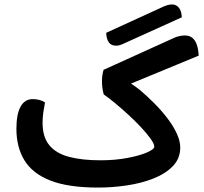

<svg xmlns="http://www.w3.org/2000/svg" viewBox="-20 -830 921 866"><path d="M423 16Q288 16 207.5 -15.5Q127 -47 90.5 -106.5Q54 -166 54 -249Q54 -314 72.5 -348.5Q91 -383 128 -383Q145 -383 160 -378.5Q175 -374 183 -368Q179 -348 175.5 -324Q172 -300 172 -276Q172 -212 202.5 -175Q233 -138 291.5 -122.5Q350 -107 433 -107Q499 -107 554.5 -117.5Q610 -128 643 -142.5Q676 -157 676 -168Q676 -181 659.5 -204Q643 -227 617 -255Q591 -283 560 -311.5Q529 -340 499.5 -364.5Q470 -389 448 -404Q444 -418 442 -432Q440 -446 440 -463Q440 -478 441.5 -489Q443 -500 447 -515L767 -660Q778 -665 790.5 -667.5Q803 -670 813 -670Q835 -670 848.5 -658.5Q862 -647 868.5 -626Q875 -605 876 -579L571 -453Q589 -441 610 -425Q642 -398 674.5 -365.5Q707 -333 734 -298Q761 -263 777 -228.5Q793 -194 793 -165Q793 -115 759.5 -80.5Q726 -46 671 -24.5Q616 -3 551 6.5Q486 16 423 16ZM800 -752 535 -632Q524 -627 517 -625.5Q510 -624 503 -624Q481 -624 470.5 -639.5Q460 -655 459 -682L719 -801Q740 -810 756 -810Q775 -810 787 -795Q799 -780 800 -752Z"/></svg>

Font: Baloo Bhaijaan 2 SemiBold
Style: Regular
Weight: 600
Designer: Sanskriti Dholi, Noopur Datye and Ek Type
Foundry: Ek Type
Version: Version 1.700